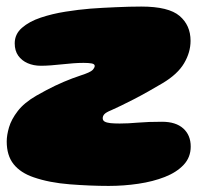

<svg xmlns="http://www.w3.org/2000/svg" viewBox="-20 -552 646 600"><path d="M319.5 29Q262.5 29 198.2 24Q134 19 85 2Q44 -12 22.5 -39Q1 -66 1 -110Q1 -129.5 8.2 -154.2Q15.5 -179 35.5 -205Q55.5 -231 93.5 -253Q109.5 -262 124 -269.8Q138.5 -277.5 152.5 -284.2Q166.5 -291 179.8 -296.5Q193 -302 206 -307Q219 -312 231.5 -316Q262.5 -326 269.2 -333.2Q276 -340.5 276 -346Q276 -352 266.2 -353.8Q256.5 -355.5 241 -355.5Q225.5 -355.5 208.5 -354.2Q191.5 -353 174 -351Q156.5 -349 139.5 -347.8Q122.5 -346.5 107.5 -346.5Q85 -346.5 66.5 -354.5Q48 -362.5 37 -378Q26 -393.5 26 -416.5Q26 -445.5 48.8 -465.2Q71.5 -485 107.5 -497Q143.5 -509 184.5 -515.5Q225.5 -522 262.5 -525Q280.5 -526.5 300.8 -527.5Q321 -528.5 342.2 -529.5Q363.5 -530.5 383.8 -531Q404 -531.5 421.5 -531.5Q507 -531.5 541.2 -502.2Q575.5 -473 575.5 -424.5Q575.5 -388.5 555.2 -354.2Q535 -320 488 -292Q466 -279 443 -266Q420 -253 398.2 -241.8Q376.5 -230.5 358.2 -221.8Q340 -213 327.5 -207.5Q311.5 -201 306.2 -195.2Q301 -189.5 301 -182.5Q301 -175.5 307.2 -172Q313.5 -168.5 325.2 -167.2Q337 -166 354 -166Q380 -166 411.2 -168.8Q442.5 -171.5 486.5 -171.5Q529.5 -171.5 552.8 -150.5Q576 -129.5 576 -94Q576 -60.5 554 -37Q532 -13.5 495 1Q458 15.5 412.5 22.2Q367 29 319.5 29Z"/></svg>

Font: Gluten Black
Style: Regular
Weight: 900
Designer: Tyler Finck
Foundry: Etcetera Type Company
Version: Version 1.300